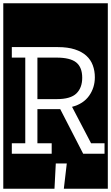

<svg xmlns="http://www.w3.org/2000/svg" viewBox="-32 -937 677 1170"><path d="M-12 -917H625V213H357L375 59H308L300 213H-12ZM605 0V-64H523L407 -286Q476 -304 511 -353.5Q546 -403 546 -466Q546 -505 533.5 -539Q521 -573 494 -597.5Q467 -622 424 -636Q381 -650 321 -650H40V-586H122V-64H40V0H283V-64H196V-272H335L475 0ZM469 -463Q469 -402 433.5 -367.5Q398 -333 314 -333H196V-586H312Q396 -586 432.5 -556.5Q469 -527 469 -463Z"/></svg>

Font: Zilla Slab Regular Highlight
Style: Regular
Weight: 410
Designer: Typotheque Type Foundry
Foundry: Typotheque type foundry
Version: Version 1.0; 2017